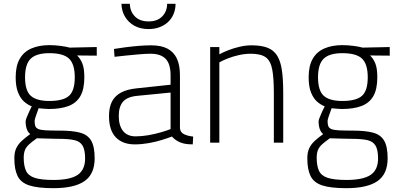

<svg xmlns="http://www.w3.org/2000/svg" viewBox="-20 -746 2077 1004"><path d="M259 238Q177 238 133 223.5Q89 209 72 174.5Q55 140 55 82Q55 50 65 29Q75 8 93.5 -9Q112 -26 138 -45Q126 -54 120 -71.5Q114 -89 114 -112Q114 -118 119.5 -131.5Q125 -145 132 -161Q139 -177 146 -190Q123 -199 104.5 -216Q86 -233 74 -263.5Q62 -294 62 -342Q62 -402 83.5 -439Q105 -476 145 -493Q185 -510 238 -510Q267 -510 297 -506Q327 -502 344 -497L486 -500V-455L383 -456Q400 -440 410.5 -414.5Q421 -389 421 -342Q421 -279 400 -243Q379 -207 338 -191.5Q297 -176 235 -176Q228 -176 209.5 -177.5Q191 -179 182 -180Q176 -163 168.5 -142Q161 -121 161 -114Q161 -97 164.5 -87Q168 -77 180 -71.5Q192 -66 219 -64.5Q246 -63 293 -63Q358 -63 398 -52.5Q438 -42 456.5 -11Q475 20 475 82Q475 164 422 201Q369 238 259 238ZM260 195Q347 195 386 168.5Q425 142 425 83Q425 37 411.5 15Q398 -7 368 -13.5Q338 -20 289 -20Q280 -20 261.5 -20.5Q243 -21 223 -21.5Q203 -22 189 -22.5Q175 -23 173 -23Q147 -5 131.5 9.5Q116 24 110 40Q104 56 104 79Q104 121 116 147Q128 173 161.5 184Q195 195 260 195ZM238 -218Q311 -218 341 -245Q371 -272 371 -342Q371 -411 341 -439.5Q311 -468 238 -468Q171 -468 141 -439.5Q111 -411 111 -342Q111 -272 141 -245Q171 -218 238 -218Z M685 9Q621 9 585.5 -28Q550 -65 550 -139Q550 -184 565 -214Q580 -244 612 -261.5Q644 -279 694 -284L872 -303V-352Q872 -412 846 -438.5Q820 -465 768 -465Q742 -465 707.5 -462Q673 -459 639 -455.5Q605 -452 579 -449L576 -490Q600 -494 634 -498.5Q668 -503 704 -506Q740 -509 770 -509Q823 -509 856 -491.5Q889 -474 905 -439.5Q921 -405 921 -352V-75Q923 -53 944 -43.5Q965 -34 990 -32L988 9Q976 9 964 8Q952 7 941.5 4.5Q931 2 921 -2Q909 -7 898.5 -14.5Q888 -22 879 -32Q858 -24 826 -14Q794 -4 757 2.5Q720 9 685 9ZM689 -33Q722 -33 756 -39Q790 -45 821 -54Q852 -63 872 -71V-262L699 -245Q645 -240 623 -214Q601 -188 601 -140Q601 -89 623.5 -61Q646 -33 689 -33ZM757 -594Q714 -594 682.5 -611.5Q651 -629 633.5 -659Q616 -689 615 -726H659Q660 -686 685.5 -660Q711 -634 757 -634Q803 -634 828.5 -660.5Q854 -687 854 -726H898Q898 -698 888 -673.5Q878 -649 859.5 -631.5Q841 -614 815 -604Q789 -594 757 -594Z M1079 0V-500H1127V-462Q1145 -472 1173 -483Q1201 -494 1233 -501.5Q1265 -509 1295 -509Q1346 -509 1378.5 -496.5Q1411 -484 1429 -455.5Q1447 -427 1454 -379.5Q1461 -332 1461 -262V0H1412V-259Q1412 -338 1403.5 -383Q1395 -428 1369.5 -446.5Q1344 -465 1291 -465Q1261 -465 1229.5 -458Q1198 -451 1171.5 -440.5Q1145 -430 1127 -420V0Z M1791 238Q1709 238 1665 223.5Q1621 209 1604 174.5Q1587 140 1587 82Q1587 50 1597 29Q1607 8 1625.5 -9Q1644 -26 1670 -45Q1658 -54 1652 -71.5Q1646 -89 1646 -112Q1646 -118 1651.5 -131.5Q1657 -145 1664 -161Q1671 -177 1678 -190Q1655 -199 1636.5 -216Q1618 -233 1606 -263.5Q1594 -294 1594 -342Q1594 -402 1615.5 -439Q1637 -476 1677 -493Q1717 -510 1770 -510Q1799 -510 1829 -506Q1859 -502 1876 -497L2018 -500V-455L1915 -456Q1932 -440 1942.5 -414.5Q1953 -389 1953 -342Q1953 -279 1932 -243Q1911 -207 1870 -191.5Q1829 -176 1767 -176Q1760 -176 1741.5 -177.5Q1723 -179 1714 -180Q1708 -163 1700.5 -142Q1693 -121 1693 -114Q1693 -97 1696.5 -87Q1700 -77 1712 -71.5Q1724 -66 1751 -64.5Q1778 -63 1825 -63Q1890 -63 1930 -52.5Q1970 -42 1988.5 -11Q2007 20 2007 82Q2007 164 1954 201Q1901 238 1791 238ZM1792 195Q1879 195 1918 168.5Q1957 142 1957 83Q1957 37 1943.5 15Q1930 -7 1900 -13.5Q1870 -20 1821 -20Q1812 -20 1793.5 -20.5Q1775 -21 1755 -21.5Q1735 -22 1721 -22.5Q1707 -23 1705 -23Q1679 -5 1663.5 9.5Q1648 24 1642 40Q1636 56 1636 79Q1636 121 1648 147Q1660 173 1693.5 184Q1727 195 1792 195ZM1770 -218Q1843 -218 1873 -245Q1903 -272 1903 -342Q1903 -411 1873 -439.5Q1843 -468 1770 -468Q1703 -468 1673 -439.5Q1643 -411 1643 -342Q1643 -272 1673 -245Q1703 -218 1770 -218Z"/></svg>

Font: Cairo Play Light
Style: Regular
Weight: 300
Version: Version 3.119